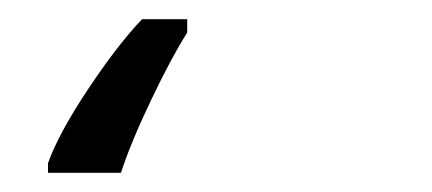

<svg xmlns="http://www.w3.org/2000/svg" viewBox="-20 41 450 200"><path d="M106 221Q116 190 137.5 145Q159 100 175 75V61H128Q103 87 72 133.5Q41 180 30 211V221Z"/></svg>

Font: Noto Sans Display Condensed
Style: Italic
Weight: 400
Width: 3
Designer: Monotype Design team
Foundry: Monotype Imaging Inc.
Version: 1.000